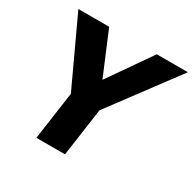

<svg xmlns="http://www.w3.org/2000/svg" viewBox="-162 -908 1079 1075"><g transform="rotate(30 377.5 -371.0)"><path d="M433 -310 389 0H204L248 -310L47 -742H246L362 -466L554 -742H755Z"/></g></svg>

Font: Morrison ExtraBold
Style: Regular
Weight: 800
Designer: Pablo Impallari, Rodrigo Fuenzalida (Modified by Dan O. Williams)
Version: Version 0.03;June 6, 2019;FontCreator 11.5.0.2425 64-bit; tt